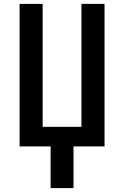

<svg xmlns="http://www.w3.org/2000/svg" viewBox="-20 -755 640 990"><path d="M241 215V0H81V-735H200V-101H400V-735H519V0H359V215Z"/></svg>

Font: Zed Sans Extended
Style: Bold
Weight: 700
Width: 7
Designer: Belleve Invis
Foundry: Belleve Invis
Version: Version 1.0.0; ttfautohint (v1.8.4)